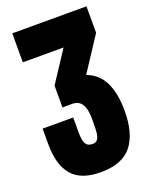

<svg xmlns="http://www.w3.org/2000/svg" viewBox="-159 -943 812 1034"><g transform="rotate(-20 247.0 -426.0)"><path d="M237.3 6.8Q124.5 6.8 72.8 -52.5Q21 -111.8 21 -233.9V-321.3H196.3V-233.9Q196.3 -194.8 206.3 -173.1Q216.3 -151.4 246.1 -151.4Q267.6 -151.4 276.6 -166.5Q285.6 -181.6 287.4 -206.8Q289.1 -231.9 289.1 -261.7V-282.7Q289.1 -392.1 217.3 -392.1H160.6V-516.6L276.4 -693.4H43V-859.4H468.3V-708L340.3 -512.7Q408.2 -487.3 438.7 -423.3Q469.2 -359.4 469.2 -261.7Q469.2 -129.4 414.1 -61.3Q358.9 6.8 237.3 6.8Z"/></g></svg>

Font: Anton SC
Style: Regular
Weight: 400
Designer: Vernon Adams
Foundry: Vernon Adams
Version: Version 2.116; ttfautohint (v1.8.4.7-5d5b)